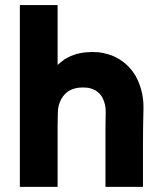

<svg xmlns="http://www.w3.org/2000/svg" viewBox="-20 -730 640 760"><path d="M208 -472.7Q213.9 -478.5 221.7 -484.4Q228.5 -490.2 235.4 -495.1Q247.1 -502 259.8 -507.8Q271.5 -512.7 284.2 -516.6Q311.5 -523.4 331.1 -523.4Q350.6 -524.4 346.7 -524.4Q352.5 -523.4 358.4 -523.4Q363.3 -523.4 369.1 -523.4Q390.6 -520.5 410.2 -514.6Q429.7 -508.8 448.2 -498Q469.7 -485.4 486.3 -468.8Q502.9 -452.1 515.6 -431.6Q547.9 -374 547.9 -306.6Q547.9 -301.8 547.9 -297.9Q545.9 -225.6 545.9 -159.2Q545.9 -134.8 545.9 -110.4Q545.9 -85.9 545.9 -61.5Q545.9 -43 545.9 -25.4Q545.9 -7.8 545.9 9.8Q543.9 9.8 541 9.8Q538.1 9.8 536.1 9.8Q521.5 9.8 506.8 9.8Q492.2 9.8 477.5 9.8Q466.8 9.8 457 9.8Q447.3 9.8 437.5 9.8Q426.8 9.8 417 9.8Q407.2 9.8 397.5 9.8Q397.5 7.8 397.5 4.9Q397.5 2.9 397.5 0Q397.5 -33.2 397.5 -66.4Q397.5 -99.6 397.5 -132.8Q397.5 -155.3 397.5 -177.7Q397.5 -200.2 397.5 -222.7Q397.5 -252 398.4 -285.2Q399.4 -317.4 384.8 -344.7Q379.9 -352.5 374 -359.4Q367.2 -366.2 359.4 -371.1Q341.8 -380.9 326.2 -382.8Q309.6 -383.8 307.6 -383.8Q293.9 -383.8 280.3 -380.9Q266.6 -377.9 253.9 -371.1Q244.1 -365.2 236.3 -356.4Q228.5 -348.6 222.7 -337.9Q209 -313.5 209 -285.2Q208 -257.8 208 -230.5Q208 -208 208 -184.6Q208 -162.1 208 -139.6Q208 -118.2 208 -96.7Q208 -75.2 208 -53.7Q208 -38.1 208 -21.5Q208 -5.9 208 9.8Q205.1 9.8 203.1 9.8Q200.2 9.8 198.2 9.8Q183.6 9.8 168.9 9.8Q154.3 9.8 139.6 9.8Q128.9 9.8 119.1 9.8Q109.4 9.8 98.6 9.8Q88.9 9.8 79.1 9.8Q69.3 9.8 58.6 9.8Q58.6 7.8 58.6 4.9Q58.6 2.9 58.6 0Q58.6 -80.1 58.6 -159.2Q58.6 -238.3 58.6 -318.4Q58.6 -373 58.6 -427.7Q58.6 -482.4 58.6 -537.1Q58.6 -580.1 58.6 -623Q58.6 -667 58.6 -710Q61.5 -710 64.5 -710Q66.4 -710 69.3 -710Q84 -710 98.6 -710Q113.3 -710 127.9 -710Q137.7 -710 147.5 -710Q158.2 -710 168 -710Q177.7 -710 187.5 -710Q198.2 -710 208 -710Q208 -707 208 -705.1Q208 -702.1 208 -700.2Q208 -670.9 208 -641.6Q208 -612.3 208 -584Q208 -563.5 208 -543.9Q208 -523.4 208 -503.9Q208 -497.1 208 -490.2Q208 -483.4 208 -477.5Q208 -475.6 208 -474.6Q208 -473.6 208 -472.7Z"/></svg>

Font: LeFont
Style: Bold
Weight: 800
Designer: Leryon MEDIA
Version: Version 1.0